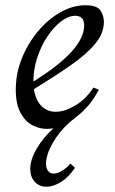

<svg xmlns="http://www.w3.org/2000/svg" viewBox="-20 -475 437 730"><path d="M192 -50Q225 -50 265.5 -73.5Q306 -97 335 -142L356 -134Q335 -96 316.5 -74.5Q298 -53 281 -39.5Q264 -26 246 -11Q205 25 180 69.5Q155 114 155 147Q155 164 162.5 174.5Q170 185 184 185Q199 185 216.5 174Q234 163 248 147L265 163Q240 200 211 217.5Q182 235 157 235Q129 235 112 216Q95 197 95 168Q95 131 120.5 88.5Q146 46 182 14V13Q177 14 169.5 14.5Q162 15 157 15Q130 15 103 1Q76 -13 58 -46Q40 -79 40 -134Q40 -196 63 -253Q86 -310 124.5 -356Q163 -402 210 -428.5Q257 -455 305 -455Q349 -455 362 -435Q375 -415 375 -392Q375 -348 341 -307.5Q307 -267 247 -225.5Q187 -184 109 -136Q115 -95 137 -72.5Q159 -50 192 -50ZM107 -166V-165Q300 -285 300 -378Q300 -415 266 -415Q240 -415 212 -393.5Q184 -372 160 -336Q136 -300 121.5 -255.5Q107 -211 107 -166Z"/></svg>

Font: Bona Nova
Style: Italic
Weight: 400
Italic angle: -4°
Designer: Mateusz Machalski
Foundry: Capitalics
Version: Version 4.001; ttfautohint (v1.8.3)